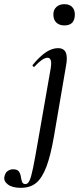

<svg xmlns="http://www.w3.org/2000/svg" viewBox="-122 -626 388 921"><path d="M-22 275Q-63 275 -84 259Q-105 243 -101 223Q-98 204 -86 195Q-74 186 -60 186Q-39 186 -31.5 196.5Q-24 207 -22 221.5Q-20 236 -16 246.5Q-12 257 0 257Q12 257 20 239.5Q28 222 37 177.5Q46 133 60 52L121 -297Q130 -349 106 -349Q83 -349 44 -307Q41 -303 36.5 -307.5Q32 -312 36 -316Q71 -358 100 -376.5Q129 -395 156 -395Q185 -395 194 -373Q203 -351 194 -306L137 27Q121 120 100.5 174Q80 228 51.5 251.5Q23 275 -22 275ZM187 -504Q163 -504 148.5 -517.5Q134 -531 134 -557Q134 -579 148.5 -592.5Q163 -606 187 -606Q211 -606 224 -592.5Q237 -579 237 -557Q237 -504 187 -504Z"/></svg>

Font: Cormorant Light SemiBold
Style: Italic
Weight: 600
Italic angle: -10°
Version: Version 4.000